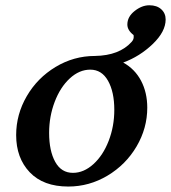

<svg xmlns="http://www.w3.org/2000/svg" viewBox="-20 -702 645 725"><path d="M605.5 -628.4Q605.5 -582.5 556.6 -535.6Q507.8 -488.8 445.3 -465.8Q489.3 -441.4 512.7 -397Q536.1 -352.5 536.1 -295.4Q536.1 -217.8 495.6 -148.9Q455.1 -80.1 386 -38.8Q316.9 2.4 237.8 2.4Q143.6 2.4 92.3 -51.5Q41 -105.5 41 -191.9Q41 -270 81.1 -338.9Q121.1 -407.7 189.9 -449.2Q258.8 -490.7 338.4 -490.7Q431.2 -492.2 477.5 -544.4Q484.9 -552.7 484.9 -562.5Q484.9 -568.8 484.4 -569.3H484.9Q460.9 -587.4 460.9 -609.4Q460.9 -638.7 488.3 -660.4Q515.6 -682.1 543.9 -682.1Q572.3 -682.1 588.9 -667Q605.5 -651.9 605.5 -628.4ZM320.8 -439Q279.3 -439 243.4 -405.8Q207.5 -372.6 186.5 -317.4Q165.5 -262.2 165.5 -200.2Q165.5 -132.3 188.5 -90.8Q211.4 -49.3 255.4 -49.3Q296.4 -49.3 332.8 -82.3Q369.1 -115.2 390.4 -170.2Q411.6 -225.1 411.6 -287.1Q411.6 -355 387.9 -397Q364.3 -439 320.8 -439Z"/></svg>

Font: Flanker
Style: Bold Italic
Weight: 700
Italic angle: -12°
Designer: Flanker
Version: Version 2.000